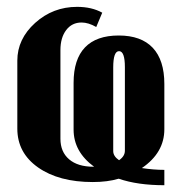

<svg xmlns="http://www.w3.org/2000/svg" viewBox="-20 -525 533 563"><path d="M157.2 -377.9V-118.2Q157.2 -79.6 182.6 -57.9Q208 -36.1 253.9 -36.1H255.9Q195.8 -80.1 195.8 -145V-282.2Q195.8 -351.1 229.2 -386Q262.7 -420.9 328.1 -420.9Q394 -420.9 428 -384.8Q461.9 -348.6 461.9 -278.8V-146Q461.9 -77.1 396 -32.2Q430.7 -26.9 461.9 -26.9V18.1Q383.3 18.1 328.1 -1Q295.4 8.8 252 8.8Q152.8 8.8 91.8 -33.9Q30.8 -76.7 30.8 -147.9V-347.2Q30.8 -410.6 83 -457.8Q135.3 -504.9 206.1 -504.9Q249 -504.9 279.8 -487.8L262.2 -445.8Q239.3 -459 219.2 -459Q190.9 -459 174.1 -436.8Q157.2 -414.6 157.2 -377.9ZM329.1 -55.2Q346.2 -66.9 346.2 -83V-328.1Q346.2 -375 329.1 -375Q312 -375 312 -327.1V-82Q312 -66.9 329.1 -55.2Z"/></svg>

Font: Moniqa Black Paragraph
Style: Regular
Weight: 900
Designer: Rajesh Rajput
Foundry: Rajesh Rajput
Version: Version 1.000